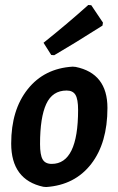

<svg xmlns="http://www.w3.org/2000/svg" viewBox="-20 -742 476 772"><path d="M335 -722 347 -721 394 -651 392 -639Q277 -566 198 -520L186 -521L155 -570Q249 -645 335 -722ZM272 -474 284 -473Q412 -447 412 -308Q412 -167 346.5 -82.5Q281 2 166 10L154 9Q25 -19 25 -165Q25 -300 91.5 -383.5Q158 -467 272 -474ZM248 -378Q191 -378 166 -324Q141 -270 141 -163Q141 -119 151.5 -101Q162 -83 188 -83Q294 -83 294 -300Q294 -343 283.5 -360.5Q273 -378 248 -378Z"/></svg>

Font: Alegreya Sans SC
Style: Bold Italic
Weight: 700
Italic angle: -7°
Designer: Juan Pablo del Peral
Foundry: Huerta Tipografica
Version: Version 2.007